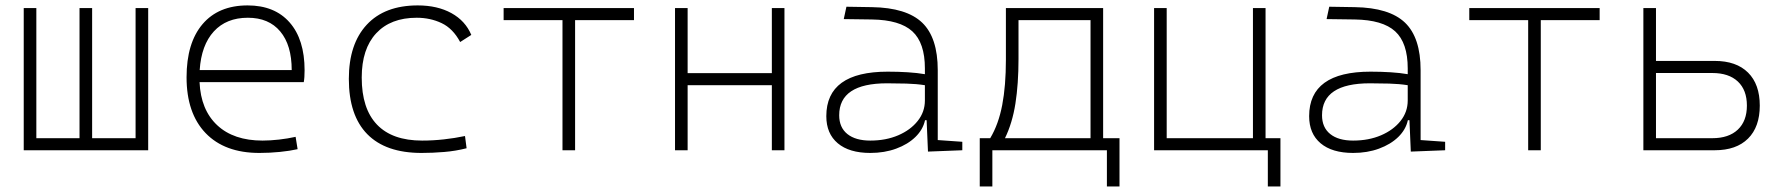

<svg xmlns="http://www.w3.org/2000/svg" viewBox="-20 -547 6485 699"><path d="M66.4 0V-517.6H112.3V-43.9H269.5V-517.6H315.4V-43.9H473.6V-517.6H519.5V0Z M924.3 9.8Q797.9 9.8 728.5 -62.5Q659.2 -134.8 659.2 -265.6Q659.2 -390.6 717.3 -459Q775.4 -527.3 881.3 -527.3Q980 -527.3 1034.4 -465.3Q1088.9 -403.3 1088.9 -291Q1088.9 -263.7 1085.9 -248H706.5Q710.9 -147 770.8 -91.1Q830.6 -35.2 936 -35.2Q963.4 -35.2 995.6 -38.8Q1027.8 -42.5 1056.2 -48.8L1063.5 -3.9Q1035.6 2.4 998.8 6.1Q961.9 9.8 924.3 9.8ZM707 -292H1042Q1042 -382.8 1000.2 -432.6Q958.5 -482.4 882.3 -482.4Q804.2 -482.4 758.5 -432.6Q712.9 -382.8 707 -292Z M1514.6 9.8Q1384.3 9.8 1317.1 -58.6Q1250 -127 1250 -259.8Q1250 -386.7 1315.2 -457Q1380.4 -527.3 1501 -527.3Q1572.3 -527.3 1623.3 -499.3Q1674.3 -471.2 1695.8 -419.9L1655.3 -394Q1628.9 -443.4 1587.6 -462.9Q1546.4 -482.4 1497.1 -482.4Q1402.3 -482.4 1349.6 -425.8Q1296.9 -369.1 1296.9 -264.6Q1296.9 -151.4 1352.5 -93.3Q1408.2 -35.2 1516.6 -35.2Q1556.6 -35.2 1595.9 -39.6Q1635.3 -43.9 1672.9 -51.8L1678.7 -7.3Q1638.7 2.9 1596.9 6.3Q1555.2 9.8 1514.6 9.8Z M2027.8 0V-473.6H1813.5V-517.6H2288.1V-473.6H2073.7V0Z M2790 0V-236.8H2483.4V0H2437.5V-517.6H2483.4V-280.8H2790V-517.6H2835.9V0Z M3358.4 4.9 3353.5 -109.4H3347.7Q3340.3 -75.2 3312.7 -48.3Q3285.2 -21.5 3242.7 -5.9Q3200.2 9.8 3148.4 9.8Q3071.8 9.8 3030 -25.4Q2988.3 -60.5 2988.3 -124Q2988.3 -286.1 3211.9 -286.1Q3250 -286.1 3284.9 -283.9Q3319.8 -281.7 3347.2 -276.9V-297.9Q3347.2 -391.1 3301.5 -432.9Q3255.9 -474.6 3154.3 -476.1L3051.8 -477.5L3061.5 -522.5L3154.3 -521Q3280.3 -519 3337.2 -464.6Q3394 -410.2 3394 -291.5V-37.1L3483.4 -30.8V0ZM3347.2 -236.8Q3316.4 -241.7 3279.5 -242.7Q3242.7 -243.7 3209.5 -243.7Q3035.2 -243.7 3035.2 -127.4Q3035.2 -83 3064.9 -59.1Q3094.7 -35.2 3148.4 -35.2Q3205.1 -35.2 3250 -54.4Q3294.9 -73.7 3321 -106.7Q3347.2 -139.6 3347.2 -181.2Z M3546.9 131.8V-43.9H3585Q3615.2 -94.2 3628.7 -164.6Q3642.1 -234.9 3642.1 -329.1V-517.6H3996.1V-43.9H4055.7V131.8H4009.8V0H3592.8V131.8ZM3950.2 -43.9V-473.6H3688V-332.5Q3688 -241.7 3676.8 -170.2Q3665.5 -98.6 3638.7 -43.9Z M4181.6 0V-517.6H4227.5V-43.9H4541.5V-517.6H4587.4V-43.9H4641.6V131.8H4595.7V0Z M5116.2 4.9 5111.3 -109.4H5105.5Q5098.1 -75.2 5070.6 -48.3Q5043 -21.5 5000.5 -5.9Q4958 9.8 4906.2 9.8Q4829.6 9.8 4787.8 -25.4Q4746.1 -60.5 4746.1 -124Q4746.1 -286.1 4969.7 -286.1Q5007.8 -286.1 5042.7 -283.9Q5077.6 -281.7 5105 -276.9V-297.9Q5105 -391.1 5059.3 -432.9Q5013.7 -474.6 4912.1 -476.1L4809.6 -477.5L4819.3 -522.5L4912.1 -521Q5038.1 -519 5095 -464.6Q5151.9 -410.2 5151.9 -291.5V-37.1L5241.2 -30.8V0ZM5105 -236.8Q5074.2 -241.7 5037.4 -242.7Q5000.5 -243.7 4967.3 -243.7Q4793 -243.7 4793 -127.4Q4793 -83 4822.8 -59.1Q4852.5 -35.2 4906.2 -35.2Q4962.9 -35.2 5007.8 -54.4Q5052.7 -73.7 5078.9 -106.7Q5105 -139.6 5105 -181.2Z M5543.5 0V-473.6H5329.1V-517.6H5803.7V-473.6H5589.4V0Z M5962.9 0V-517.6H6008.8V-325.2H6222.7Q6301.3 -325.2 6344 -282.7Q6386.7 -240.2 6386.7 -162.6Q6386.7 -85 6344 -42.5Q6301.3 0 6222.7 0ZM6008.8 -43.9H6213.9Q6273.9 -43.9 6306.9 -75.2Q6339.8 -106.4 6339.8 -162.6Q6339.8 -219.2 6306.9 -250.2Q6273.9 -281.2 6213.9 -281.2H6008.8Z"/></svg>

Font: Cascadia Code NF ExtraLight
Style: Regular
Weight: 200
Monospace: yes
Designer: Aaron Bell
Foundry: Saja Typeworks
Version: Version 2404.023; ttfautohint (v1.8.4)